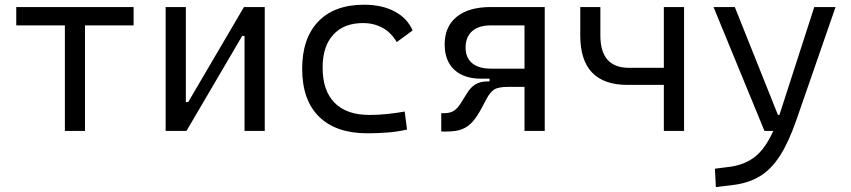

<svg xmlns="http://www.w3.org/2000/svg" viewBox="-20 -547 3556 802"><path d="M251 0V-440.9H47.9V-517.6H538.1V-440.9H335V0Z M671.9 0V-517.6H756.3V-120.6H766.1L999 -517.6H1085.9V0H1001.5V-397H991.7L758.8 0Z M1514.6 9.8Q1383.3 9.8 1312.7 -59.6Q1242.2 -128.9 1242.2 -259.8Q1242.2 -386.7 1309.3 -457Q1376.5 -527.3 1501 -527.3Q1575.2 -527.3 1628.2 -499.3Q1681.2 -471.2 1703.6 -419.9L1637.2 -371.1Q1613.8 -411.6 1577.1 -431.2Q1540.5 -450.7 1497.1 -450.7Q1416.5 -450.7 1372.1 -402.1Q1327.6 -353.5 1327.6 -264.6Q1327.6 -168 1377.9 -117.4Q1428.2 -66.9 1522.9 -66.9Q1560.5 -66.9 1597.7 -70.8Q1634.8 -74.7 1670.4 -81.1L1680.2 -5.9Q1640.1 3.4 1597.7 6.6Q1555.2 9.8 1514.6 9.8Z M1990.7 -218.3Q1917.5 -218.3 1877.4 -255.9Q1837.4 -293.5 1837.4 -361.8Q1837.4 -436 1887.7 -476.8Q1938 -517.6 2029.8 -517.6H2255.4V0H2170.9V-184.1H2102.1Q2060.5 -184.1 2043.7 -172.6Q2026.9 -161.1 2013.2 -135.7L1992.2 -96.2Q1974.1 -62 1955.3 -40Q1936.5 -18.1 1911.1 -7.8Q1885.7 2.4 1846.7 2.4H1823.2V-74.2H1835.4Q1861.3 -74.2 1877.2 -85.2Q1893.1 -96.2 1906.7 -119.1L1930.2 -156.7Q1945.8 -182.6 1966.1 -194.8Q1986.3 -207 2018.1 -207H2024.9V-218.3ZM2170.9 -260.3V-440.9H2029.8Q1979.5 -440.9 1952.1 -416.7Q1924.8 -392.6 1924.8 -348.1Q1924.8 -306.2 1952.1 -283.2Q1979.5 -260.3 2029.8 -260.3Z M2601.1 -192.4Q2403.8 -192.4 2403.8 -398.9V-517.6H2487.8V-398.9Q2487.8 -263.7 2607.4 -263.7H2752.9V-517.6H2837.4V0H2752.9V-192.4Z M2970.2 234.4 2966.3 157.7 3031.2 149.4Q3092.8 140.6 3135 106.7Q3177.2 72.8 3210 0H3173.3L2960.4 -517.6H3049.3L3229.5 -66.9H3235.8Q3236.3 -68.4 3236.8 -70.3L3381.3 -517.6H3470.2L3306.6 -45.9Q3274.4 46.9 3237.8 103.8Q3201.2 160.6 3154.1 189.2Q3106.9 217.8 3043 225.6Z"/></svg>

Font: Cascadia Mono NF SemiLight
Style: Regular
Weight: 350
Monospace: yes
Designer: Aaron Bell
Foundry: Saja Typeworks
Version: Version 2404.023; ttfautohint (v1.8.4)